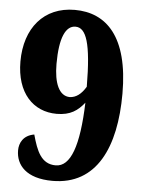

<svg xmlns="http://www.w3.org/2000/svg" viewBox="-53 -766 602 818"><g transform="rotate(5 248.5 -357.0)"><path d="M202 10C391 10 467 -157 467 -386C467 -630 369 -724 234 -724C102 -724 22 -628 22 -485C22 -351 94 -276 195 -276C254 -276 285 -299 313 -334C307 -149 274 -57 210 -57C148 -57 127 -111 108 -180C61 -172 45 -138 45 -107C45 -44 90 10 202 10ZM244 -352C199 -353 176 -405 176 -488C176 -600 201 -653 243 -653C289 -653 312 -589 313 -402C293 -369 271 -353 244 -352Z"/></g></svg>

Font: Noto Serif Armenian Condensed Black
Style: Regular
Weight: 900
Width: 3
Designer: Monotype Design Team
Foundry: Monotype Imaging Inc.
Version: Version 2.008